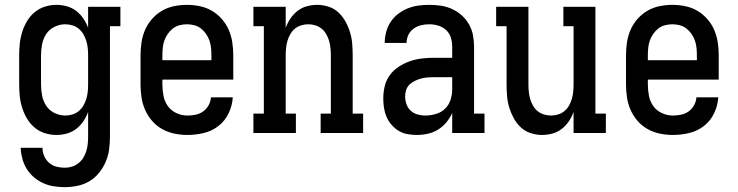

<svg xmlns="http://www.w3.org/2000/svg" viewBox="-20 -548 3040 791"><path d="M247 223Q224 223 201.5 219.5Q179 216 158 206.5Q137 197 119.5 182Q102 167 90 147.5Q78 128 72 105.5Q66 83 65 61H155Q155 78 162 94.5Q169 111 182 122.5Q195 134 212 138.5Q229 143 247 143Q262 143 276.5 138.5Q291 134 303 124.5Q315 115 323 102Q331 89 335.5 74.5Q340 60 341.5 45Q343 30 343 15V-87Q336 -67 323.5 -48.5Q311 -30 294 -17Q277 -4 256 2Q235 8 213 8Q188 8 164.5 0.5Q141 -7 122.5 -22.5Q104 -38 91.5 -59Q79 -80 71.5 -103.5Q64 -127 61.5 -151.5Q59 -176 59 -200V-320Q59 -344 61.5 -368.5Q64 -393 71.5 -416.5Q79 -440 91.5 -461Q104 -482 122.5 -497.5Q141 -513 164.5 -520.5Q188 -528 213 -528Q235 -528 256 -522Q277 -516 294 -503Q311 -490 323.5 -471.5Q336 -453 343 -433V-520H476V-440H433V15Q433 41 429.5 67.5Q426 94 415.5 118.5Q405 143 388 164Q371 185 348.5 198.5Q326 212 299.5 217.5Q273 223 247 223ZM249 -72Q264 -72 278.5 -76.5Q293 -81 304.5 -90.5Q316 -100 323.5 -113Q331 -126 335.5 -140.5Q340 -155 341.5 -170Q343 -185 343 -200V-320Q343 -335 341.5 -350Q340 -365 335.5 -379.5Q331 -394 323.5 -407Q316 -420 304.5 -429.5Q293 -439 278.5 -443.5Q264 -448 249 -448Q226 -448 204.5 -437.5Q183 -427 170.5 -408Q158 -389 153.5 -366Q149 -343 149 -320V-200Q149 -177 153.5 -154Q158 -131 170.5 -112Q183 -93 204.5 -82.5Q226 -72 249 -72Z M752 8Q725 8 698.5 2.5Q672 -3 648.5 -16Q625 -29 607 -49.5Q589 -70 578 -95Q567 -120 563 -146.5Q559 -173 559 -200V-320Q559 -347 563 -373.5Q567 -400 577.5 -424.5Q588 -449 606 -469.5Q624 -490 647 -503.5Q670 -517 696.5 -522.5Q723 -528 750 -528Q777 -528 803.5 -522.5Q830 -517 853 -503.5Q876 -490 894 -469.5Q912 -449 922.5 -424.5Q933 -400 937 -373.5Q941 -347 941 -320V-220H649V-200Q649 -177 653.5 -153.5Q658 -130 671.5 -111Q685 -92 707 -82Q729 -72 752 -72Q769 -72 786 -75.5Q803 -79 817 -89Q831 -99 839.5 -114.5Q848 -130 849 -147H939Q937 -113 922 -81.5Q907 -50 880 -29Q853 -8 819.5 0Q786 8 752 8ZM649 -300H851V-320Q851 -335 849.5 -350.5Q848 -366 843 -380.5Q838 -395 829 -408Q820 -421 808 -430.5Q796 -440 780.5 -444Q765 -448 750 -448Q735 -448 719.5 -444Q704 -440 692 -430.5Q680 -421 671 -408Q662 -395 657 -380.5Q652 -366 650.5 -350.5Q649 -335 649 -320Z M1024 0V-80H1067V-440H1024V-520H1157V-433Q1164 -453 1176 -471Q1188 -489 1205 -502.5Q1222 -516 1243.5 -522Q1265 -528 1286 -528Q1310 -528 1333.5 -520.5Q1357 -513 1374.5 -496.5Q1392 -480 1403.5 -459Q1415 -438 1422 -415Q1429 -392 1431 -368Q1433 -344 1433 -320V-80H1476V0H1301V-80H1343V-320Q1343 -335 1341.5 -350Q1340 -365 1336 -379Q1332 -393 1324.5 -406.5Q1317 -420 1305.5 -429.5Q1294 -439 1279.5 -443.5Q1265 -448 1250 -448Q1235 -448 1220.5 -443.5Q1206 -439 1194.5 -429.5Q1183 -420 1175.5 -406.5Q1168 -393 1164 -379Q1160 -365 1158.5 -350Q1157 -335 1157 -320V-80H1199V0Z M1697 8Q1678 8 1658.5 4.5Q1639 1 1622.5 -9Q1606 -19 1593 -34Q1580 -49 1572.5 -66.5Q1565 -84 1562 -103.5Q1559 -123 1559 -142Q1559 -168 1565 -193Q1571 -218 1586 -238.5Q1601 -259 1622.5 -273Q1644 -287 1668 -295.5Q1692 -304 1717.5 -307Q1743 -310 1768 -310H1843V-355Q1843 -374 1837.5 -392.5Q1832 -411 1818 -424Q1804 -437 1785.5 -442.5Q1767 -448 1749 -448Q1731 -448 1714.5 -444Q1698 -440 1684 -430Q1670 -420 1662.5 -404.5Q1655 -389 1655 -371H1565V-372Q1565 -394 1571 -416.5Q1577 -439 1589.5 -458Q1602 -477 1620.5 -491Q1639 -505 1660 -513.5Q1681 -522 1703.5 -525Q1726 -528 1749 -528Q1773 -528 1796.5 -524.5Q1820 -521 1842 -511Q1864 -501 1882 -485Q1900 -469 1912 -448Q1924 -427 1928.5 -403Q1933 -379 1933 -355V-80H1976V0H1843V-83Q1834 -62 1819 -44Q1804 -26 1784.5 -14Q1765 -2 1742.5 3Q1720 8 1697 8ZM1732 -72Q1754 -72 1776 -78.5Q1798 -85 1813.5 -100Q1829 -115 1836 -136.5Q1843 -158 1843 -180V-230H1768Q1755 -230 1741.5 -229Q1728 -228 1715 -224.5Q1702 -221 1689.5 -215Q1677 -209 1667.5 -200Q1658 -191 1653.5 -178Q1649 -165 1649 -151Q1649 -135 1654.5 -119Q1660 -103 1672 -92Q1684 -81 1700 -76.5Q1716 -72 1732 -72Z M2214 8Q2190 8 2166.5 0.5Q2143 -7 2125.5 -23.5Q2108 -40 2096.5 -61Q2085 -82 2078 -105Q2071 -128 2069 -152Q2067 -176 2067 -200V-440H2024V-520H2157V-200Q2157 -185 2158.5 -170Q2160 -155 2164 -141Q2168 -127 2175.5 -113.5Q2183 -100 2194.5 -90.5Q2206 -81 2220.5 -76.5Q2235 -72 2250 -72Q2265 -72 2279.5 -76.5Q2294 -81 2305.5 -90.5Q2317 -100 2324.5 -113.5Q2332 -127 2336 -141Q2340 -155 2341.5 -170Q2343 -185 2343 -200V-440H2301V-520H2433V-80H2476V0H2343V-87Q2336 -67 2324 -49Q2312 -31 2295 -17.5Q2278 -4 2256.5 2Q2235 8 2214 8Z M2752 8Q2725 8 2698.5 2.5Q2672 -3 2648.5 -16Q2625 -29 2607 -49.5Q2589 -70 2578 -95Q2567 -120 2563 -146.5Q2559 -173 2559 -200V-320Q2559 -347 2563 -373.5Q2567 -400 2577.5 -424.5Q2588 -449 2606 -469.5Q2624 -490 2647 -503.5Q2670 -517 2696.5 -522.5Q2723 -528 2750 -528Q2777 -528 2803.5 -522.5Q2830 -517 2853 -503.5Q2876 -490 2894 -469.5Q2912 -449 2922.5 -424.5Q2933 -400 2937 -373.5Q2941 -347 2941 -320V-220H2649V-200Q2649 -177 2653.5 -153.5Q2658 -130 2671.5 -111Q2685 -92 2707 -82Q2729 -72 2752 -72Q2769 -72 2786 -75.5Q2803 -79 2817 -89Q2831 -99 2839.5 -114.5Q2848 -130 2849 -147H2939Q2937 -113 2922 -81.5Q2907 -50 2880 -29Q2853 -8 2819.5 0Q2786 8 2752 8ZM2649 -300H2851V-320Q2851 -335 2849.5 -350.5Q2848 -366 2843 -380.5Q2838 -395 2829 -408Q2820 -421 2808 -430.5Q2796 -440 2780.5 -444Q2765 -448 2750 -448Q2735 -448 2719.5 -444Q2704 -440 2692 -430.5Q2680 -421 2671 -408Q2662 -395 2657 -380.5Q2652 -366 2650.5 -350.5Q2649 -335 2649 -320Z"/></svg>

Font: Iosevka Curly Slab Medium
Style: Regular
Weight: 500
Monospace: yes
Designer: Belleve Invis
Foundry: Belleve Invis
Version: Version 22.1.2; ttfautohint (v1.8.4)